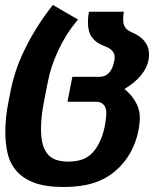

<svg xmlns="http://www.w3.org/2000/svg" viewBox="-20 -559 642 775"><path d="M237.3 195.8Q163.1 195.8 116.9 178Q70.8 160.2 45.2 129.6Q19.5 99.1 10.5 59.1Q1.5 19 1.5 -25.4Q1.5 -56.2 4.6 -86.2Q7.8 -116.2 14.6 -149.9L23.4 -194.8Q30.8 -232.4 43.9 -272.5Q57.1 -312.5 78.6 -356.9Q99.1 -399.9 127.2 -445.3Q155.3 -490.7 193.4 -539.1L294.9 -480Q266.6 -446.3 247.6 -415.5Q228.5 -384.8 213.9 -352.5Q198.7 -319.8 188.7 -289.1Q178.7 -258.3 171.9 -222.7L157.7 -149.9Q151.4 -118.2 148.4 -90.8Q145.5 -63.5 145.5 -39.1Q145.5 -2.4 152.3 22.7Q159.2 47.9 172.9 63.7Q186.5 79.6 207.3 86.4Q228 93.3 256.3 93.3Q285.6 93.3 310.5 85.2Q335.4 77.1 355.5 55.2Q372.1 37.1 385.7 6.3Q399.4 -24.4 405.8 -66.4Q407.2 -75.7 408.2 -86.2Q409.2 -96.7 409.2 -103.5Q409.2 -124 398.4 -136.2Q387.7 -148.4 365.7 -148.4H252.4L272 -249H381.8Q404.8 -249 419.9 -264.9Q435.1 -280.8 441.4 -314.5Q442.9 -321.8 442.9 -328.1Q442.9 -339.4 438 -347.2Q433.1 -355 426.3 -360.1Q419.4 -365.2 411.9 -368.4Q404.3 -371.6 398.9 -374Q382.8 -380.4 370.8 -388.9Q358.9 -397.5 350.8 -408.7Q342.8 -419.9 338.9 -434.8Q335 -449.7 335 -469.2Q335 -479.5 335.9 -490Q336.9 -500.5 338.9 -511.7H480Q477.1 -496.1 477.1 -482.4Q477.1 -476.6 477.8 -469.5Q478.5 -462.4 481.4 -455.6Q484.4 -448.7 490.2 -442.4Q496.1 -436 505.9 -431.6Q516.1 -427.2 529.1 -420.4Q542 -413.6 553.7 -402.8Q565.4 -392.1 573.5 -376.5Q581.5 -360.8 581.5 -338.4Q581.5 -334 581.1 -328.4Q580.6 -322.8 579.6 -316.9Q573.7 -284.7 548.8 -254.6Q523.9 -224.6 482.4 -199.7Q501.5 -184.1 513.4 -168.2Q525.4 -152.3 532.5 -137.5Q539.6 -122.6 542 -108.9Q544.4 -95.2 544.4 -84Q544.4 -77.1 543.7 -68.6Q543 -60.1 542 -51.3Q538.1 -22.5 529.3 4.2Q520.5 30.8 507.8 54.2Q495.1 77.6 478.8 97.4Q462.4 117.2 444.3 132.3Q406.2 164.6 355.7 180.2Q305.2 195.8 237.3 195.8Z"/></svg>

Font: Hack
Style: Bold Italic
Weight: 700
Italic angle: -11°
Monospace: yes
Designer: Christopher Simpkins
Foundry: Christopher Simpkins
Version: Version 2.017; ttfautohint (v1.4.1) -l 4 -r 80 -G 350 -x 0 -